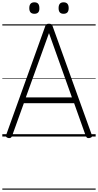

<svg xmlns="http://www.w3.org/2000/svg" viewBox="-20 -1179 846 1658"><path d="M53 13Q38 10 33.5 3Q29 -4 34 -16L370 -951Q374 -964 381 -969Q388 -974 403 -974Q418 -974 424.5 -969Q431 -964 435 -951L772 -16Q777 -4 772.5 3Q768 10 752 13Q738 15 731.5 10.5Q725 6 719 -10L620 -288H186L86 -10Q81 5 74 10Q67 15 53 13ZM203 -338H601L403 -893ZM277 -1060Q255 -1060 244 -1072Q233 -1084 233 -1109Q233 -1134 244 -1146.5Q255 -1159 277 -1159Q299 -1159 309.5 -1146.5Q320 -1134 320 -1109Q321 -1084 310 -1072Q299 -1060 277 -1060ZM529 -1060Q507 -1060 496.5 -1072Q486 -1084 486 -1109Q486 -1134 496.5 -1146.5Q507 -1159 529 -1159Q551 -1159 562 -1146.5Q573 -1134 573 -1109Q573 -1084 562 -1072Q551 -1060 529 -1060ZM0 449H806V459H0ZM0 -20H806V0H0ZM0 -505H806V-500H0ZM0 -969H806V-959H0Z"/></svg>

Font: Playwrite IT Trad Guides
Style: Regular
Weight: 400
Designer: Veronika Burian, José Scaglione
Foundry: TypeTogether
Version: Version 1.003